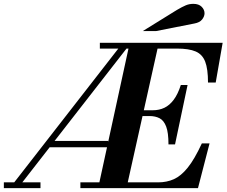

<svg xmlns="http://www.w3.org/2000/svg" viewBox="-122 -976 1175 996"><path d="M-56 -20 505 -741 542 -734 -14 -20ZM-102 0V-30H88V0ZM130 -212V-245H439V-212ZM295 0V-30H698Q743 -30 780 -46.5Q817 -63 852 -106.5Q887 -150 925 -232H965L905 0ZM387 0 551 -754H702L534 0ZM752 -227Q752 -288 740 -319.5Q728 -351 706 -362.5Q684 -374 654 -374H567V-404H670Q704 -404 731 -417Q758 -430 779.5 -459Q801 -488 816 -535H851L786 -227ZM957 -548Q957 -618 942.5 -656Q928 -694 893 -709Q858 -724 796 -724H396V-754H1033L997 -548ZM619 -815 795 -924Q824 -941 842 -948.5Q860 -956 881 -956Q909 -956 924 -941Q939 -926 939 -907Q939 -891 926.5 -875Q914 -859 886 -854L688 -815Z"/></svg>

Font: Libre Bodoni
Style: Bold Italic
Weight: 700
Italic angle: -13°
Version: Version 2.005;gftools[0.9.23]